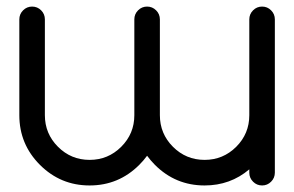

<svg xmlns="http://www.w3.org/2000/svg" viewBox="-20 -567 899 587"><path d="M742.2 -507.8Q742.2 -523.9 753.7 -535.4Q765.1 -546.9 781.3 -546.9Q797.4 -546.9 808.8 -535.4Q820.3 -523.9 820.3 -507.8V-39.1Q820.3 -23 808.8 -11.5Q797.4 0 781.3 0Q765.1 0 753.7 -11.5Q742.2 -23 742.2 -39.1V-49.3Q684.1 0 605.5 0Q516.6 0 453.6 -63Q440.5 -76.2 429.7 -90.8Q419 -76.2 405.8 -63Q342.8 0 253.9 0Q165.1 0 102.1 -63Q39.1 -126 39.1 -214.9V-507.8Q39.1 -523.9 50.6 -535.4Q62.1 -546.9 78.2 -546.9Q94.3 -546.9 105.8 -535.4Q117.2 -523.9 117.2 -507.8V-214.9Q117.2 -158.2 157.3 -118.2Q197.3 -78.2 253.9 -78.2Q310.6 -78.2 350.6 -118.2Q390.7 -158.2 390.7 -214.9V-507.8Q390.7 -523.9 402.1 -535.4Q413.6 -546.9 429.7 -546.9Q445.8 -546.9 457.3 -535.4Q468.8 -523.9 468.8 -507.8V-214.9Q468.8 -158.2 508.8 -118.2Q548.8 -78.2 605.5 -78.2Q662.1 -78.2 702.2 -118.2Q742.2 -158.2 742.2 -214.9Z"/></svg>

Font: Comfortaa
Style: Regular
Weight: 400
Designer: Johan Aakerlund
Foundry: Johan Aakerlund
Version: Version 2.001; ttfautohint (v1.4.1)